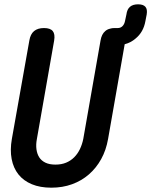

<svg xmlns="http://www.w3.org/2000/svg" viewBox="-20 -860 701 890"><path d="M116 -672Q121 -702 138 -716Q155 -730 184 -730Q213 -730 224.5 -716Q236 -702 231 -672L151 -216Q146 -190 149 -168Q152 -146 162 -130.5Q172 -115 190.5 -106Q209 -97 237 -97Q265 -97 286.5 -106Q308 -115 324 -131Q340 -147 350.5 -169Q361 -191 366 -216L446 -672Q451 -702 468 -716Q477 -724 490 -727Q499 -730 510 -730H526Q539 -730 548 -739Q557 -748 560 -765L566 -793Q569 -817 582.5 -828.5Q596 -840 620 -840Q644 -840 654 -828.5Q664 -817 660 -793L654 -762Q645 -711 608 -681Q586 -662 558 -655L481 -216Q472 -164 449 -122.5Q426 -81 392 -51.5Q358 -22 314 -6Q270 10 218 10Q166 10 127.5 -6Q89 -22 65.5 -51.5Q42 -81 34 -123Q26 -165 35 -216Z"/></svg>

Font: Maple Mono NL SemiBold
Style: Italic
Weight: 600
Italic angle: -10°
Monospace: yes
Designer: subframe7536
Version: Version 7.000